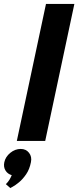

<svg xmlns="http://www.w3.org/2000/svg" viewBox="-45 -720 400 981"><path d="M-15 221 8 241Q7 241 20 234Q33 227 52 211.5Q71 196 88.5 170.5Q106 145 113 109Q119 81 103.5 61Q88 41 61 41Q32 41 7.5 61Q-17 81 -23 109Q-28 133 -17 151Q-6 169 15 175Q10 187 3.5 198Q-3 209 -15 221ZM41 0H186L335 -700H190Z"/></svg>

Font: Advent Pro ExtraBold
Style: Italic
Weight: 800
Italic angle: -12°
Version: Version 3.000